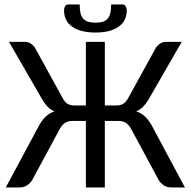

<svg xmlns="http://www.w3.org/2000/svg" viewBox="-20 -826 841 846"><path d="M5.4 0ZM89.4 -641.6Q103 -641.6 114.5 -634.5Q126 -627.4 133.8 -616.2L255.9 -394Q266.6 -374 279.1 -367.7Q291.5 -361.3 307.6 -361.3H358.4V-641.6H441.9V-361.3H493.2Q501 -361.3 508.1 -362.8Q515.1 -364.3 521.5 -367.9Q527.8 -371.6 533.7 -377.9Q539.6 -384.3 544.9 -394L667 -615.7Q674.8 -627.4 686.3 -634.5Q697.8 -641.6 711.4 -641.6H780.8L633.3 -385.3Q621.6 -366.7 609.4 -354.5Q597.2 -342.3 580.1 -335.4Q600.6 -328.6 616 -315.2Q631.3 -301.8 645.5 -278.8L794.9 0H736.3Q716.8 0 703.1 -8.5Q689.5 -17.1 680.2 -30.8L557.6 -258.3Q546.9 -276.9 534.2 -284.9Q521.5 -293 502.4 -293H441.9V0H358.4V-293H298.3Q279.3 -293 266.6 -284.7Q253.9 -276.4 243.7 -258.3L121.1 -31.2Q111.8 -17.1 97.9 -8.5Q84 0 64.9 0H5.4L155.3 -278.8Q168.9 -301.8 184.6 -315.2Q200.2 -328.6 220.2 -335.4Q203.1 -342.3 190.9 -354.5Q178.7 -366.7 167.5 -385.3L19.5 -641.6ZM400.9 -726.1Q419.9 -726.1 433.1 -730.2Q446.3 -734.4 454.3 -743.9Q462.4 -753.4 466.1 -768.6Q469.7 -783.7 469.7 -806.2H520Q529.3 -806.2 533.9 -798.3Q538.6 -790.5 538.6 -780.8Q538.6 -733.4 502.2 -708Q465.8 -682.6 400.9 -682.6Q335.4 -682.6 298.8 -708Q262.2 -733.4 262.2 -780.8Q262.2 -790.5 266.8 -798.3Q271.5 -806.2 280.8 -806.2H331.1Q331.1 -783.7 334.7 -768.6Q338.4 -753.4 346.7 -743.9Q355 -734.4 368.2 -730.2Q381.3 -726.1 400.9 -726.1Z"/></svg>

Font: Carlito
Style: Regular
Weight: 400
Designer: Lukasz Dziedzic
Foundry: tyPoland Lukasz Dziedzic
Version: Version 1.104